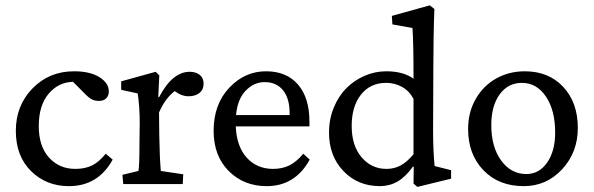

<svg xmlns="http://www.w3.org/2000/svg" viewBox="-20 -698 2251 728"><path d="M241.2 7.8Q155.8 7.8 97.9 -49.1Q40 -106 40 -202.1Q40 -297.9 103.3 -362.8Q166.5 -427.7 260.7 -427.7Q321.8 -427.7 357.2 -405.3Q392.6 -382.8 392.6 -351.6Q392.6 -335 382.8 -325.2Q373 -315.4 355.5 -315.4Q339.4 -315.4 327.9 -321.3Q316.4 -327.1 299.8 -344.7L256.8 -387.7Q202.1 -386.7 164.6 -342.8Q127 -298.8 127 -219.7Q127 -143.6 165.8 -100.6Q204.6 -57.6 265.6 -57.6Q302.7 -57.6 329.6 -71Q356.4 -84.5 380.9 -115.2L407.2 -92.8Q352.1 7.8 241.2 7.8Z M447.3 0 444.3 -35.2 504.9 -49.8Q508.8 -69.3 508.8 -154.3L509.8 -230.5Q509.8 -294.9 502 -343.8L439.5 -357.4V-389.6L570.3 -425.8L584 -412.1L580.1 -330.1L583 -329.1Q633.3 -425.8 699.2 -425.8Q722.7 -425.8 737.3 -414.1Q752 -402.3 752 -380.9Q752 -357.9 736.1 -345.5Q720.2 -333 695.3 -333Q668 -333 642.6 -352.5Q606.9 -326.2 583 -271.5L584 -180.7Q585.4 -98.6 589.8 -49.8L674.8 -37.1L672.9 0Z M991.2 7.8Q904.3 7.8 847.2 -49.6Q790 -106.9 790 -202.1Q790 -302.7 849.6 -365.7Q909.2 -428.7 991.2 -427.7Q1067.9 -426.8 1110.6 -376.7Q1153.3 -326.7 1153.3 -236.3V-218.8H874Q877 -143.1 915.5 -100.3Q954.1 -57.6 1015.6 -57.6Q1050.3 -57.6 1077.4 -71Q1104.5 -84.5 1129.9 -115.2L1154.3 -92.8Q1099.1 7.8 991.2 7.8ZM983.4 -386.7Q942.9 -386.7 911.6 -354.2Q880.4 -321.8 875 -261.7H1078.1V-269.5Q1078.1 -325.2 1053 -356Q1027.8 -386.7 983.4 -386.7Z M1562.5 10.7 1547.9 -2 1548.8 -65.4 1545.9 -66.4Q1517.6 -26.9 1487.1 -9.5Q1456.5 7.8 1420.9 7.8Q1336.9 7.8 1282.2 -49.3Q1227.5 -106.4 1227.5 -195.3Q1227.5 -246.1 1245.6 -290Q1263.7 -334 1293.5 -363.8Q1323.2 -393.6 1362.5 -410.6Q1401.9 -427.7 1444.3 -427.7Q1509.8 -427.7 1547.9 -399.4Q1547.9 -544.9 1543.9 -591.8L1467.8 -605.5L1465.8 -637.7L1609.4 -677.7L1627 -664.1Q1623 -556.2 1623 -428.7L1622.1 -204.1Q1622.1 -127 1627.9 -68.4L1690.4 -52.7V-20.5ZM1445.3 -57.6Q1474.1 -57.6 1498.5 -70.3Q1522.9 -83 1547.9 -113.3V-323.2Q1530.8 -354.5 1503.2 -369.1Q1475.6 -383.8 1444.3 -383.8Q1383.8 -383.8 1348.6 -339.1Q1313.5 -294.4 1313.5 -220.7Q1313.5 -145.5 1351.1 -101.6Q1388.7 -57.6 1445.3 -57.6Z M1965.8 7.8Q1871.1 7.8 1813 -52.5Q1754.9 -112.8 1754.9 -209Q1754.9 -272.9 1784.2 -323.5Q1813.5 -374 1862.3 -400.9Q1911.1 -427.7 1969.7 -427.7Q2060.5 -427.7 2115.7 -368.4Q2170.9 -309.1 2170.9 -212.9Q2170.9 -120.6 2111.6 -56.4Q2052.2 7.8 1965.8 7.8ZM1975.6 -38.1Q2024.4 -38.1 2054.7 -81.8Q2085 -125.5 2085 -195.3Q2085 -279.8 2050 -331.8Q2015.1 -383.8 1959 -383.8Q1906.2 -383.8 1874.5 -340.1Q1842.8 -296.4 1842.8 -223.6Q1842.8 -141.1 1880.1 -89.6Q1917.5 -38.1 1975.6 -38.1Z"/></svg>

Font: Crimson Pro
Style: Regular
Weight: 400
Designer: Jacques Le Bailly
Foundry: Baron von Fonthausen
Version: Version 1.003